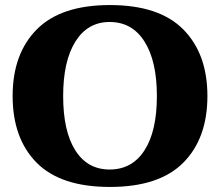

<svg xmlns="http://www.w3.org/2000/svg" viewBox="-20 -730 871 760"><path d="M30 -350Q30 -517 125.5 -613.5Q221 -710 415 -710Q610 -710 705.5 -613.5Q801 -517 801 -350Q801 -182 705.5 -86Q610 10 415 10Q220 10 125 -86Q30 -182 30 -350ZM601 -350Q601 -488 552 -565.5Q503 -643 414 -643Q327 -643 278.5 -565.5Q230 -488 230 -350Q230 -211 278 -135Q326 -59 414 -59Q503 -59 552 -135Q601 -211 601 -350Z"/></svg>

Font: Taviraj ExtraBold
Style: Regular
Weight: 800
Designer: Katatrad Team
Foundry: CadsonDemak
Version: Version 1.001